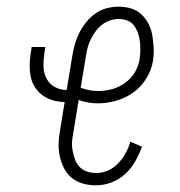

<svg xmlns="http://www.w3.org/2000/svg" viewBox="-20 -548 540 576"><path d="M268 8Q247 8 228 2.5Q209 -3 194.5 -15Q180 -27 171.5 -44.5Q163 -62 159 -81Q155 -100 156 -120.5Q157 -141 161 -162L174 -242Q156 -242 139 -247Q122 -252 108.5 -261.5Q95 -271 85.5 -285.5Q76 -300 72.5 -316.5Q69 -333 69 -351Q69 -369 72 -387L75 -407H116L113 -387Q110 -368 110.5 -348.5Q111 -329 119.5 -312.5Q128 -296 144.5 -287Q161 -278 180 -278L197 -381Q200 -399 205 -416.5Q210 -434 218.5 -450.5Q227 -467 239 -482Q251 -497 267 -508Q283 -519 300.5 -523.5Q318 -528 336 -528Q356 -528 373.5 -522.5Q391 -517 404 -505Q417 -493 425.5 -476.5Q434 -460 437 -441.5Q440 -423 441 -404Q442 -385 439 -366Q435 -339 419.5 -313.5Q404 -288 380.5 -271Q357 -254 329 -246Q301 -238 274 -238Q259 -238 244 -240.5Q229 -243 216 -248L201 -156Q198 -141 196.5 -126.5Q195 -112 197.5 -98Q200 -84 204.5 -71Q209 -58 218 -48Q227 -38 240.5 -33.5Q254 -29 269 -29Q287 -29 304 -36.5Q321 -44 334 -57.5Q347 -71 356.5 -88Q366 -105 371 -123L406 -108Q398 -86 386 -64.5Q374 -43 355.5 -26Q337 -9 314 -0.5Q291 8 268 8ZM275 -275Q295 -275 316 -280.5Q337 -286 355.5 -299.5Q374 -313 385 -332Q396 -351 399 -372Q401 -385 401 -398.5Q401 -412 399.5 -425Q398 -438 393.5 -450Q389 -462 381.5 -472Q374 -482 361.5 -486.5Q349 -491 336 -491Q323 -491 309.5 -486.5Q296 -482 285 -473Q274 -464 265.5 -452Q257 -440 251 -427.5Q245 -415 242 -401.5Q239 -388 237 -375L222 -285Q234 -280 247.5 -277.5Q261 -275 275 -275Z"/></svg>

Font: Iosevka Curly Slab Extralight
Style: Italic
Weight: 200
Italic angle: -9°
Monospace: yes
Designer: Belleve Invis
Foundry: Belleve Invis
Version: Version 22.1.2; ttfautohint (v1.8.4)